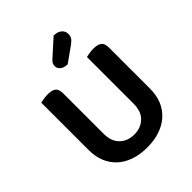

<svg xmlns="http://www.w3.org/2000/svg" viewBox="-232 -969 1121 1121"><g transform="rotate(-45 328.5 -408.5)"><path d="M328 16Q268 16 221 -0.5Q174 -17 141.5 -47.5Q109 -78 92 -120.5Q75 -163 75 -216V-607Q83 -609 100.5 -612Q118 -615 135 -615Q171 -615 187.5 -602Q204 -589 204 -554V-221Q204 -158 239 -124.5Q274 -91 328 -91Q382 -91 417 -124.5Q452 -158 452 -221V-607Q461 -609 478 -612Q495 -615 512 -615Q548 -615 565 -602Q582 -589 582 -554V-216Q582 -163 565 -120.5Q548 -78 515 -47.5Q482 -17 435 -0.5Q388 16 328 16ZM403 -833Q435 -833 453 -817.5Q471 -802 471 -779Q471 -762 463.5 -749.5Q456 -737 435 -722L342 -656Q313 -657 297 -670Q281 -683 281 -701Q281 -712 285 -721Q289 -730 300 -740Z"/></g></svg>

Font: Baloo Da 2 SemiBold
Style: Regular
Weight: 600
Designer: Noopur Datye, Sulekha Rajkumar and Ek Type
Foundry: Ek Type
Version: Version 1.640;hotconv 1.0.111;makeotfexe 2.5.65597; ttfautoh